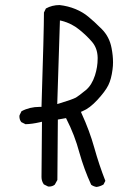

<svg xmlns="http://www.w3.org/2000/svg" viewBox="-20 -759 540 768"><path d="M432.1 -509.8Q432.1 -536.6 426.3 -566.4Q418 -611.8 386.7 -643.1Q355.5 -674.3 333 -692.4Q311.5 -710.4 282 -722.7Q252.4 -734.9 218.3 -738.8Q188.5 -738.8 163.6 -725.1L155.8 -709Q155.8 -636.7 146 -331.5H138.7Q98.6 -331.5 65.9 -314L58.1 -297.9Q57.6 -295.9 57.6 -293.9Q57.6 -279.8 65.4 -270.5L82 -262.2Q107.4 -262.7 139.2 -270L147.9 -272L146 -50.8Q146 -34.7 155.3 -21.5L171.9 -13.2Q173.8 -12.7 175.8 -12.7Q189.9 -12.7 199.2 -20.5L209.5 -39.1L211.4 -280.8L244.1 -286.6Q262.7 -250 275.4 -216.8Q288.1 -183.6 297.4 -148.9Q316.4 -81.5 344.7 -20Q354 -13.2 366.2 -11.2Q380.9 -13.2 394 -21L401.4 -35.6Q376.5 -99.1 357.2 -168Q337.9 -236.8 306.6 -304.7L303.7 -311.5L310.5 -314.5Q338.4 -325.7 369.6 -359.4Q401.4 -394 413.3 -418.2Q425.3 -442.4 430.2 -481.4Q432.1 -495.1 432.1 -509.8ZM370.6 -523.9Q370.6 -491.2 359.9 -457.5Q347.2 -418.5 323.7 -398.9Q293 -374 283.7 -368.7Q268.6 -360.8 218.8 -345.7L209 -342.8L219.7 -677.2L228.5 -675.3Q267.1 -665 296.9 -640.6Q326.7 -616.7 348.1 -591.6Q369.6 -566.4 370.6 -529.3Q370.6 -526.9 370.6 -523.9Z"/></svg>

Font: Bakudai
Style: ExtraLight
Weight: 200
Version: Version 1.48